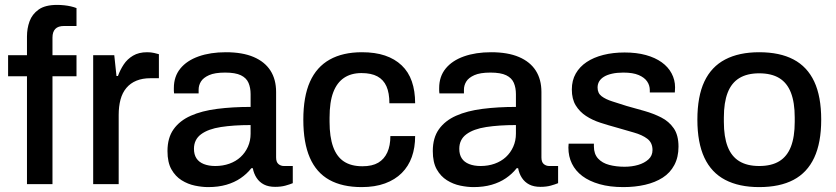

<svg xmlns="http://www.w3.org/2000/svg" viewBox="-20 -751 3408 783"><path d="M90 0V-440H13V-526H90V-602Q90 -635 100.5 -664Q111 -693 137.5 -712Q164 -731 213 -731Q227 -731 241.5 -729.5Q256 -728 269 -725Q282 -722 292 -718V-645H241Q217 -645 205.5 -633Q194 -621 194 -598V-526H292V-440H194V0Z M360 0V-526H446L455 -441H461Q470 -466 484.5 -488Q499 -510 522.5 -524Q546 -538 580 -538Q596 -538 608.5 -535Q621 -532 628 -530V-432H593Q561 -432 536.5 -422Q512 -412 495.5 -392.5Q479 -373 471.5 -345Q464 -317 464 -282V0Z M829 12Q804 12 775 6Q746 0 720.5 -16Q695 -32 679 -60.5Q663 -89 663 -135Q663 -189 688 -224Q713 -259 758 -279Q803 -299 865.5 -307Q928 -315 1002 -315V-367Q1002 -393 993.5 -413Q985 -433 962.5 -444Q940 -455 898 -455Q856 -455 832.5 -444.5Q809 -434 799.5 -418.5Q790 -403 790 -385V-370H690Q689 -375 689 -380Q689 -385 689 -392Q689 -439 715.5 -471.5Q742 -504 790 -521Q838 -538 901 -538Q969 -538 1014.5 -518.5Q1060 -499 1083 -463Q1106 -427 1106 -376V-109Q1106 -90 1115.5 -82Q1125 -74 1138 -74H1174V-4Q1162 1 1144 6Q1126 11 1102 11Q1075 11 1056.5 1.5Q1038 -8 1026.5 -25.5Q1015 -43 1011 -65H1005Q987 -42 961.5 -24.5Q936 -7 903 2.5Q870 12 829 12ZM858 -74Q889 -74 915.5 -83.5Q942 -93 961 -110.5Q980 -128 991 -152.5Q1002 -177 1002 -206V-241Q933 -241 881 -233Q829 -225 800 -203.5Q771 -182 771 -144Q771 -121 781 -105.5Q791 -90 811 -82Q831 -74 858 -74Z M1455 12Q1376 12 1323 -17.5Q1270 -47 1243.5 -108Q1217 -169 1217 -263Q1217 -357 1244 -417.5Q1271 -478 1324.5 -508Q1378 -538 1456 -538Q1510 -538 1550 -524.5Q1590 -511 1618 -484.5Q1646 -458 1659.5 -419Q1673 -380 1673 -330H1568Q1568 -372 1556 -399Q1544 -426 1519 -439.5Q1494 -453 1454 -453Q1412 -453 1383 -433.5Q1354 -414 1339 -374.5Q1324 -335 1324 -271V-254Q1324 -193 1338.5 -152.5Q1353 -112 1382.5 -92.5Q1412 -73 1458 -73Q1498 -73 1522.5 -87.5Q1547 -102 1559.5 -129.5Q1572 -157 1572 -196H1673Q1673 -149 1659.5 -111Q1646 -73 1618.5 -45.5Q1591 -18 1550 -3Q1509 12 1455 12Z M1911 12Q1886 12 1857 6Q1828 0 1802.5 -16Q1777 -32 1761 -60.5Q1745 -89 1745 -135Q1745 -189 1770 -224Q1795 -259 1840 -279Q1885 -299 1947.5 -307Q2010 -315 2084 -315V-367Q2084 -393 2075.5 -413Q2067 -433 2044.5 -444Q2022 -455 1980 -455Q1938 -455 1914.5 -444.5Q1891 -434 1881.5 -418.5Q1872 -403 1872 -385V-370H1772Q1771 -375 1771 -380Q1771 -385 1771 -392Q1771 -439 1797.5 -471.5Q1824 -504 1872 -521Q1920 -538 1983 -538Q2051 -538 2096.5 -518.5Q2142 -499 2165 -463Q2188 -427 2188 -376V-109Q2188 -90 2197.5 -82Q2207 -74 2220 -74H2256V-4Q2244 1 2226 6Q2208 11 2184 11Q2157 11 2138.5 1.5Q2120 -8 2108.5 -25.5Q2097 -43 2093 -65H2087Q2069 -42 2043.5 -24.5Q2018 -7 1985 2.5Q1952 12 1911 12ZM1940 -74Q1971 -74 1997.5 -83.5Q2024 -93 2043 -110.5Q2062 -128 2073 -152.5Q2084 -177 2084 -206V-241Q2015 -241 1963 -233Q1911 -225 1882 -203.5Q1853 -182 1853 -144Q1853 -121 1863 -105.5Q1873 -90 1893 -82Q1913 -74 1940 -74Z M2522 12Q2467 12 2425 0Q2383 -12 2355 -33Q2327 -54 2312.5 -83.5Q2298 -113 2298 -149Q2298 -154 2298.5 -158Q2299 -162 2299 -165H2402Q2402 -162 2402 -159.5Q2402 -157 2402 -154Q2402 -123 2419 -104.5Q2436 -86 2464.5 -78.5Q2493 -71 2527 -71Q2557 -71 2582.5 -78.5Q2608 -86 2624.5 -101Q2641 -116 2641 -139Q2641 -169 2620 -185Q2599 -201 2565 -210.5Q2531 -220 2494 -231Q2461 -240 2428.5 -250.5Q2396 -261 2370 -278Q2344 -295 2328 -321Q2312 -347 2312 -386Q2312 -423 2328 -451Q2344 -479 2372.5 -498Q2401 -517 2440.5 -527Q2480 -537 2527 -537Q2576 -537 2614 -526.5Q2652 -516 2678.5 -497Q2705 -478 2719 -451.5Q2733 -425 2733 -395Q2733 -389 2732.5 -382.5Q2732 -376 2732 -374H2630V-383Q2630 -403 2619 -419Q2608 -435 2584.5 -445Q2561 -455 2522 -455Q2496 -455 2476 -450.5Q2456 -446 2443 -438Q2430 -430 2423.5 -419Q2417 -408 2417 -394Q2417 -371 2433.5 -358.5Q2450 -346 2477 -337.5Q2504 -329 2535 -319Q2571 -309 2608 -298.5Q2645 -288 2676.5 -272Q2708 -256 2727.5 -228Q2747 -200 2747 -153Q2747 -110 2730 -78Q2713 -46 2682.5 -26.5Q2652 -7 2611 2.5Q2570 12 2522 12Z M3076 12Q2994 12 2937.5 -17.5Q2881 -47 2852.5 -108Q2824 -169 2824 -263Q2824 -358 2852.5 -418.5Q2881 -479 2937.5 -508.5Q2994 -538 3076 -538Q3160 -538 3216 -508.5Q3272 -479 3300.5 -418.5Q3329 -358 3329 -263Q3329 -169 3300.5 -108Q3272 -47 3216 -17.5Q3160 12 3076 12ZM3076 -74Q3126 -74 3158 -93.5Q3190 -113 3205.5 -153Q3221 -193 3221 -254V-272Q3221 -333 3205.5 -373Q3190 -413 3158 -432.5Q3126 -452 3076 -452Q3027 -452 2995 -432.5Q2963 -413 2947.5 -373Q2932 -333 2932 -272V-254Q2932 -193 2947.5 -153Q2963 -113 2995 -93.5Q3027 -74 3076 -74Z"/></svg>

Font: Archivo SemiBold Medium
Style: Regular
Weight: 500
Version: Version 2.001